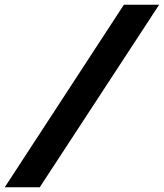

<svg xmlns="http://www.w3.org/2000/svg" viewBox="-52 -710 688 806"><path d="M115 76H-32L468 -690H616Z"/></svg>

Font: Exo 2.0 Extra Bold
Style: Italic
Weight: 800
Italic angle: -8°
Designer: Natanael Gama
Version: Version 1.001;PS 001.001;hotconv 1.0.70;makeotf.lib2.5.58329